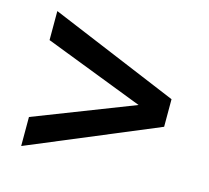

<svg xmlns="http://www.w3.org/2000/svg" viewBox="-75 -660 696 639"><g transform="rotate(15 272.5 -340.5)"><path d="M491 -293 48 -108V-208L390 -341L48 -473V-573L491 -388Z"/></g></svg>

Font: Hind Siliguri Medium
Style: Regular
Weight: 500
Designer: Jyotish Sonowal
Foundry: Indian Type Foundry
Version: Version 1.001;PS 1.0;hotconv 1.0.86;makeotf.lib2.5.63406; tt